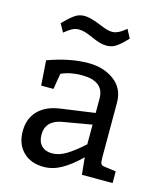

<svg xmlns="http://www.w3.org/2000/svg" viewBox="-106 -769 730 858"><g transform="rotate(15 259.0 -339.5)"><path d="M493 -54V0H351L343 -79Q298 -35 258 -12.5Q218 10 176 10Q116 10 80.5 -25.5Q45 -61 45 -120Q45 -179 80.5 -215.5Q116 -252 182 -261L339 -283V-350Q339 -390 313 -410Q287 -430 237 -430Q182 -430 141 -411L129 -338H72L64 -453Q165 -490 251 -490Q321 -490 370 -454Q419 -418 419 -352V-98Q419 -77 423 -69.5Q427 -62 441 -61ZM197 -58Q228 -58 261.5 -78Q295 -98 339 -138V-229L206 -206Q169 -200 149.5 -180Q130 -160 130 -127Q130 -94 148 -76Q166 -58 197 -58ZM105 -592 84 -630Q111 -658 132 -673.5Q153 -689 179 -689Q207 -689 255 -669Q276 -660 289.5 -656Q303 -652 316 -652Q343 -652 379 -683L400 -643Q377 -618 355.5 -602Q334 -586 308 -586Q291 -586 274 -591Q257 -596 235 -606Q215 -615 200 -619.5Q185 -624 170 -624Q153 -624 138 -615.5Q123 -607 105 -592Z"/></g></svg>

Font: Enriqueta
Style: Regular
Weight: 400
Designer: Viviana Monsalve, Gustavo Ibarra
Foundry: 72Puntos
Version: Version 2.000